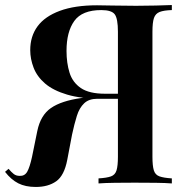

<svg xmlns="http://www.w3.org/2000/svg" viewBox="-36 -728 739 762"><path d="M646 -708V-688Q614 -687 597.5 -680.5Q581 -674 575 -656.5Q569 -639 569 -602V-106Q569 -70 574.5 -52Q580 -34 597 -28Q614 -22 646 -20V0Q622 -2 582.5 -2.5Q543 -3 498 -3Q459 -3 420 -2.5Q381 -2 355 0V-20Q388 -22 404.5 -28Q421 -34 426.5 -52Q432 -70 432 -106V-602Q432 -654 419.5 -671Q407 -688 366 -688Q290 -688 259 -645Q228 -602 228 -526Q228 -478 240 -439.5Q252 -401 285 -378.5Q318 -356 381 -356H467Q467 -356 467 -346Q467 -336 467 -336H371Q286 -336 230.5 -352.5Q175 -369 143 -396.5Q111 -424 97.5 -459Q84 -494 84 -529Q84 -584 113 -623.5Q142 -663 201.5 -685Q261 -707 349 -707Q368 -707 412 -706Q456 -705 504 -705Q543 -705 582.5 -706Q622 -707 646 -708ZM460 -353 458 -336H350Q317 -336 298 -318Q279 -300 269 -268Q259 -236 250 -194L231 -94Q219 -31 187 -8.5Q155 14 106 14Q65 14 36.5 -0.5Q8 -15 -16 -46L-2 -58Q9 -45 18.5 -37.5Q28 -30 42 -30Q62 -29 72 -46.5Q82 -64 91 -105L112 -208Q125 -271 166.5 -299.5Q208 -328 287 -339Q306 -342 325 -344Q344 -346 375.5 -348.5Q407 -351 460 -353Z"/></svg>

Font: Playfair Display SemiBold
Style: Regular
Weight: 600
Designer: Claus Eggers Sørensen
Foundry: Claus Eggers Sørensen
Version: Version 1.203